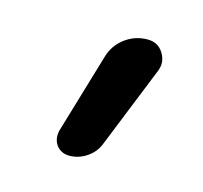

<svg xmlns="http://www.w3.org/2000/svg" viewBox="-53 -604 394 372"><g transform="rotate(15 144.0 -418.5)"><path d="M129.9 -492.2Q136.7 -516.6 156.7 -531.7Q176.8 -546.9 202.1 -546.9Q222.7 -546.9 233.4 -530.3Q240.2 -519.5 240.2 -508.8Q240.2 -502 237.3 -494.1L170.9 -329.1Q164.1 -311.5 147.9 -300.8Q131.8 -290 113.3 -290Q96.7 -290 86.9 -302.7Q81.1 -311.5 81.1 -321.3Q81.1 -326.2 82 -331.1Z"/></g></svg>

Font: Gen Jyuu Gothic Regular
Style: Regular
Weight: 400
Designer: [Source Han Sans]
Ryoko NISHIZUKA  (kana & ideographs); Paul D. Hunt (Latin, Greek & Cyrillic); Wenlong ZHANG  (bopomofo
Version: Version 1.002.20150607